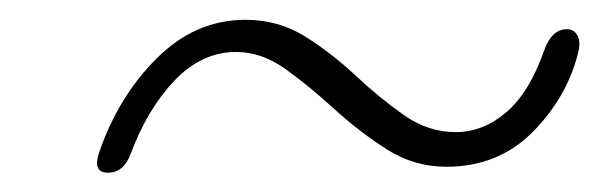

<svg xmlns="http://www.w3.org/2000/svg" viewBox="-20 -448 610 194"><path d="M431 -279.5Q398.5 -279.5 371 -297Q343.5 -314.5 318.2 -337.5Q293 -360.5 268.8 -378Q244.5 -395.5 218.5 -395.5Q184 -395.5 156.5 -366.8Q129 -338 112 -292.5Q105 -273.5 89 -273.5Q73.5 -273.5 80 -293.5Q99.5 -350.5 138.5 -389.2Q177.5 -428 228 -428Q261.5 -428 288.5 -411Q315.5 -394 339.5 -371.5Q363.5 -349 388 -331.8Q412.5 -314.5 440.5 -314.5Q468 -314.5 491.5 -334.5Q515 -354.5 530 -397.5Q537.5 -418.5 553 -418.5Q560 -418.5 563.5 -412Q567 -405.5 564 -394Q552.5 -349 517.8 -314.2Q483 -279.5 431 -279.5Z"/></svg>

Font: Fraunces 72pt S100 Thin
Style: Italic
Weight: 100
Italic angle: -16°
Version: Version 1.000; ttfautohint (v1.8.3)